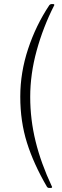

<svg xmlns="http://www.w3.org/2000/svg" viewBox="-20 -762 308 947"><path d="M247 -735Q193 -629 161 -513Q129 -397 129 -284Q129 -173 155.5 -65Q182 43 236 158Q238 160 236.5 162.5Q235 165 231 165H221Q216 165 212 160Q146 47 113 -58Q80 -163 80 -285Q80 -404 118.5 -520.5Q157 -637 223 -736Q228 -742 235 -742H242Q246 -742 247.5 -739.5Q249 -737 247 -735Z"/></svg>

Font: Libre Franklin Thin
Style: Regular
Weight: 250
Designer: Pablo Impallari, Rodrigo Fuenzalida
Foundry: Impallari Type
Version: Version 1.002; ttfautohint (v1.5)